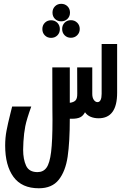

<svg xmlns="http://www.w3.org/2000/svg" viewBox="-20 -780 640 1004"><path d="M7 -19Q7 -59 14 -96.2Q21 -133.5 35 -189Q41.5 -214.5 43.5 -223H143.5Q119.5 -156.5 112.2 -119.8Q105 -83 102.5 -39Q101 -6 101 3Q101 53 116.5 86.5Q132 120 176 120Q206.5 120 223.2 96.8Q240 73.5 247.2 15Q254.5 -43.5 254.5 -154L254 -206.5L253.5 -427.5H345V-242.5Q365.5 -245 375 -255Q384.5 -265 384 -290.5L383.5 -427.5H462.5V-289Q462.5 -269 470.8 -257.5Q479 -246 490 -246Q500.5 -246 506 -257.2Q511.5 -268.5 511.5 -289V-550H592.5V-295Q592.5 -161.5 495.5 -161.5Q473 -161.5 454.5 -169Q436 -176.5 424.5 -193Q414.5 -174 399 -166.5Q383.5 -159 356.5 -159H345Q345 -38 333.8 38.8Q322.5 115.5 287.2 160Q252 204.5 183 204.5Q94 204.5 50.5 145Q7 85.5 7 -19ZM254.5 -714Q254.5 -734 267.5 -747Q280.5 -760 300 -760Q320 -760 333 -747Q346 -734 346 -714Q346 -694.5 333 -681.5Q320 -668.5 300 -668.5Q280.5 -668.5 267.5 -681.2Q254.5 -694 254.5 -714ZM201.5 -628Q201.5 -648 214.5 -661Q227.5 -674 247 -674Q267 -674 280 -660.8Q293 -647.5 293 -628Q293 -608 280 -595Q267 -582 247 -582Q227.5 -582 214.5 -595Q201.5 -608 201.5 -628ZM305 -628.5Q305 -648.5 318 -661.5Q331 -674.5 350.5 -674.5Q370.5 -674.5 383.8 -661.2Q397 -648 397 -628.5Q397 -609 383.8 -595.8Q370.5 -582.5 350.5 -582.5Q331 -582.5 318 -595.5Q305 -608.5 305 -628.5Z"/></svg>

Font: JuliaMono Medium
Style: Regular
Weight: 500
Monospace: yes
Designer: cormullion
Foundry: corm
Version: Version 0.054; ttfautohint (v1.8.4)